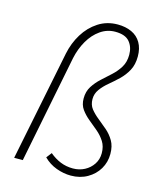

<svg xmlns="http://www.w3.org/2000/svg" viewBox="-112 -811 747 902"><g transform="rotate(15 262.0 -359.5)"><path d="M318 12Q283 12 247.5 -1Q212 -14 185 -41L205 -67Q230 -46 258 -34.5Q286 -23 319 -23Q350 -23 375.5 -36.5Q401 -50 416.5 -73.5Q432 -97 432 -127Q432 -160 417 -183.5Q402 -207 380 -225.5Q358 -244 336 -262Q314 -280 298.5 -301.5Q283 -323 283 -354Q283 -388 299 -413Q315 -438 337.5 -458.5Q360 -479 383 -500Q406 -521 421.5 -546.5Q437 -572 437 -607Q437 -645 416 -670Q395 -695 346 -695Q307 -695 274 -672Q241 -649 218.5 -610Q196 -571 186 -524L82 0H40L148 -536Q159 -589 186 -633Q213 -677 254.5 -704Q296 -731 349 -731Q387 -731 416.5 -717.5Q446 -704 462 -676.5Q478 -649 478 -610Q478 -570 462.5 -541.5Q447 -513 424 -491Q401 -469 378 -450Q355 -431 339.5 -409.5Q324 -388 324 -362Q324 -334 339 -315Q354 -296 376 -278.5Q398 -261 420 -242Q442 -223 457 -197.5Q472 -172 472 -134Q472 -94 452.5 -61Q433 -28 398 -8Q363 12 318 12Z"/></g></svg>

Font: Source Sans 3 Light
Style: Italic
Weight: 300
Italic angle: -11°
Designer: Paul D. Hunt
Foundry: Adobe
Version: Version 3.046;hotconv 1.0.118;makeotfexe 2.5.65603